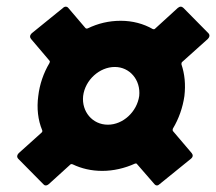

<svg xmlns="http://www.w3.org/2000/svg" viewBox="-20 -595 655 582"><path d="M539 -304C543 -339 540 -370 530 -400C530 -403 530 -405 532 -407L610 -477C615 -482 617 -488 612 -494L536 -571C531 -576 525 -576 519 -571L450 -508C448 -506 446 -506 443 -507C415 -523 382 -532 346 -532C310 -532 277 -524 246 -509C243 -508 241 -508 239 -510L187 -571C183 -576 176 -576 171 -571L76 -494C70 -488 70 -482 74 -477L130 -411C132 -409 131 -407 130 -404C112 -374 100 -339 96 -304C91 -267 95 -231 108 -200C109 -197 108 -195 106 -193L37 -131C32 -126 30 -120 35 -114L111 -37C115 -32 121 -31 128 -37L193 -96C195 -98 197 -98 200 -97C227 -84 257 -77 290 -77C324 -77 358 -85 389 -99C392 -100 393 -100 395 -98L448 -37C453 -31 459 -32 464 -37L559 -114C566 -120 565 -126 561 -131L504 -198C503 -200 503 -202 504 -205C522 -235 534 -269 539 -304ZM232 -304C238 -353 282 -392 328 -392C373 -392 407 -353 402 -304C395 -256 353 -217 307 -217C260 -217 227 -257 232 -304Z"/></svg>

Font: Barlow ExtraBold
Style: Italic
Weight: 800
Italic angle: -7°
Designer: Jeremy Tribby
Foundry: Tribby Type
Version: Version 1.422;hotconv 1.0.109;makeotfexe 2.5.65596